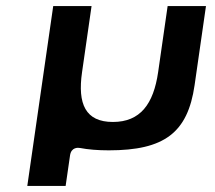

<svg xmlns="http://www.w3.org/2000/svg" viewBox="-20 -508 713 636"><path d="M251.8 -269 283.3 -488H156.3L70.4 108H197.4L212 6.8C216 -20.8 238.5 -19.1 245.2 -17.8C272.2 -12.6 303.9 -10 340.4 -10C524.3 -10 601.8 -68.1 624.6 -226L662.3 -488H535.3L503.8 -269C488.5 -163.4 444.8 -104 354 -104C263.2 -104 236.5 -163.4 251.8 -269Z"/></svg>

Font: Hussar Ekologiczny
Style: Regular
Weight: 400
Foundry: Cannot Into Space Fonts
Version: Version 0.97